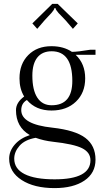

<svg xmlns="http://www.w3.org/2000/svg" viewBox="-20 -716 545 985"><path d="M276 -696 379 -596 354 -568 317 -611Q309 -620 297.5 -631.5Q286 -643 280.5 -649Q275 -655 270 -662.5Q265 -670 264 -675H260Q259 -670 254 -662.5Q249 -655 244 -649.5Q239 -644 227 -631.5Q215 -619 208 -611L171 -568L146 -596L248 -696ZM470 -435H444H368Q417 -389 417 -314Q417 -240 369.5 -194.5Q322 -149 244 -149Q164 -149 118 -203Q89 -186 89 -151Q89 -78 249 -61Q366 -48 418 -8.5Q470 31 470 103Q470 172 413 210.5Q356 249 260 249Q155 249 91 207.5Q27 166 27 98Q27 59 55.5 26Q84 -7 133 -23Q62 -64 62 -151Q62 -190 104 -221Q80 -260 80 -314Q80 -388 125 -433.5Q170 -479 244 -479Q306 -479 349 -450Q378 -450 444 -461H470ZM245 -453Q197 -453 171.5 -421Q146 -389 146 -328Q146 -254 171.5 -215Q197 -176 245 -176Q351 -176 351 -301Q351 -453 245 -453ZM163 -9Q107 1 80 32Q53 63 53 98Q53 150 106 177Q159 204 260 204Q444 204 444 106Q444 66 401.5 44.5Q359 23 250 11Q205 6 163 -9Z"/></svg>

Font: Foglihten068fMac
Style: Regular
Weight: 500
Designer: gluk (gluksza@wp.pl)
Foundry: gluk (gluksza@wp.pl)
Version: Version 0.68